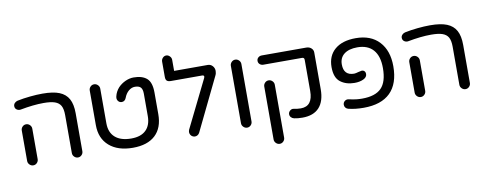

<svg xmlns="http://www.w3.org/2000/svg" viewBox="-72 -1081 4132 1632"><g transform="rotate(-10 1994.5 -264.5)"><path d="M476.6 -40V-368.2Q476.6 -420.9 460.9 -449.2Q445.3 -476.6 410.6 -488.8Q376 -501 313.5 -501Q225.6 -501 112.3 -479.5Q93.8 -476.6 78.6 -487.3Q63.5 -498 63.5 -517.6Q63.5 -532.2 73.7 -543.5Q84 -554.7 99.6 -558.6Q151.4 -569.3 210 -575.2Q268.6 -581.1 317.4 -581.1Q410.2 -581.1 462.9 -559.6Q516.6 -538.1 542 -491.7Q567.4 -445.3 567.4 -368.2V-40Q567.4 -21.5 554.2 -7.8Q541 5.9 522.5 5.9Q503.9 5.9 490.2 -7.8Q476.6 -21.5 476.6 -40ZM90.8 -40V-302.7Q90.8 -321.3 104 -335Q117.2 -348.6 135.7 -348.6Q154.3 -348.6 168 -335Q181.6 -321.3 181.6 -302.7V-40Q181.6 -21.5 168.5 -7.8Q155.3 5.9 136.7 5.9Q118.2 5.9 104.5 -7.8Q90.8 -21.5 90.8 -40Z M718.8 -238.3V-537.1Q718.8 -555.7 731.9 -569.3Q745.1 -583 763.7 -583Q782.2 -583 795.9 -569.3Q809.6 -555.7 809.6 -537.1V-238.3Q809.6 -159.2 857.9 -116.7Q906.2 -74.2 997.1 -74.2Q1080.1 -74.2 1123.5 -116.7Q1167 -159.2 1167 -238.3V-430.7Q1167 -468.8 1151.9 -485.4Q1136.7 -502 1101.6 -502Q1073.2 -502 1047.9 -481Q1022.5 -460 1007.8 -420.9Q1002.9 -408.2 993.2 -400.9Q983.4 -393.6 970.7 -393.6Q953.1 -393.6 941.9 -405.8Q930.7 -418 930.7 -435.5Q930.7 -439.5 931.6 -442.4L932.6 -449.2Q942.4 -490.2 970.7 -521.5Q998 -549.8 1033.7 -565.9Q1069.3 -582 1104.5 -582Q1178.7 -582 1218.3 -547.4Q1257.8 -512.7 1257.8 -424.8V-238.3Q1257.8 -120.1 1190.4 -57.1Q1123 5.9 997.1 5.9Q867.2 5.9 793 -59.1Q718.8 -124 718.8 -238.3Z M1488.3 -42Q1488.3 -50.8 1493.2 -63.5L1695.3 -473.6Q1698.2 -479.5 1698.2 -484.4Q1698.2 -497.1 1681.6 -497.1H1412.1Q1388.7 -497.1 1377.9 -506.8Q1367.2 -516.6 1367.2 -540V-671.9Q1367.2 -690.4 1379.9 -704.1Q1392.6 -717.8 1410.2 -717.8Q1426.8 -717.8 1440.4 -704.1Q1454.1 -690.4 1454.1 -671.9V-577.1H1744.1Q1768.6 -577.1 1785.2 -559.1Q1801.8 -541 1801.8 -515.6Q1801.8 -494.1 1792 -475.6L1572.3 -22.5Q1566.4 -10.7 1555.7 -3.9Q1544.9 2.9 1532.2 2.9Q1522.5 2.9 1512.7 -2Q1501 -7.8 1494.6 -19Q1488.3 -30.3 1488.3 -42Z M1936.5 -40V-535.2Q1936.5 -553.7 1949.7 -567.4Q1962.9 -581.1 1981.4 -581.1Q2000 -581.1 2013.7 -567.4Q2027.3 -553.7 2027.3 -535.2V-40Q2027.3 -21.5 2014.2 -7.8Q2001 5.9 1982.4 5.9Q1963.9 5.9 1950.2 -7.8Q1936.5 -21.5 1936.5 -40Z M2388.7 -2.9Q2372.1 -6.8 2362.3 -18.1Q2352.5 -29.3 2352.5 -43.9Q2352.5 -61.5 2367.2 -74.2Q2381.8 -86.9 2399.4 -83Q2431.6 -76.2 2460 -76.2Q2563.5 -76.2 2563.5 -208V-477.5Q2563.5 -497.1 2543.9 -497.1H2210Q2192.4 -497.1 2179.7 -508.3Q2167 -519.5 2167 -537.1Q2167 -554.7 2179.7 -565.9Q2192.4 -577.1 2210 -577.1H2594.7Q2620.1 -577.1 2637.2 -562Q2654.3 -546.9 2654.3 -524.4V-208Q2654.3 -103.5 2605 -49.8Q2555.7 3.9 2460 3.9Q2419.9 3.9 2388.7 -2.9ZM2185.5 143.6V-312.5Q2185.5 -331.1 2198.7 -344.7Q2211.9 -358.4 2230.5 -358.4Q2249 -358.4 2262.7 -344.7Q2276.4 -331.1 2276.4 -312.5V143.6Q2276.4 162.1 2263.2 175.8Q2250 189.5 2231.4 189.5Q2212.9 189.5 2199.2 175.8Q2185.5 162.1 2185.5 143.6Z M2856.4 -2.9Q2842.8 -5.9 2833.5 -16.6Q2824.2 -27.3 2824.2 -42Q2824.2 -61.5 2838.4 -73.2Q2852.5 -85 2871.1 -82Q2911.1 -73.2 2935.5 -70.3Q2960 -67.4 2987.3 -67.4Q3101.6 -67.4 3153.8 -120.6Q3206.1 -173.8 3206.1 -293Q3206.1 -396.5 3158.7 -450.2Q3111.3 -503.9 3021.5 -503.9Q2948.2 -503.9 2907.7 -472.2Q2867.2 -440.4 2867.2 -383.8Q2867.2 -288.1 2957 -288.1Q2969.7 -288.1 2996.1 -295.9Q3019.5 -301.8 3024.4 -301.8Q3039.1 -301.8 3047.9 -292.5Q3056.6 -283.2 3056.6 -268.6Q3056.6 -240.2 3024.4 -225.1Q2992.2 -210 2947.3 -210Q2875 -210 2826.2 -247.1Q2777.3 -284.2 2777.3 -376Q2777.3 -473.6 2841.8 -528.3Q2906.2 -583 3021.5 -583Q3151.4 -583 3223.6 -505.4Q3295.9 -427.7 3295.9 -293Q3295.9 -142.6 3217.8 -65.4Q3139.6 11.7 2987.3 11.7Q2914.1 11.7 2856.4 -2.9Z M3821.3 -40V-368.2Q3821.3 -420.9 3805.7 -449.2Q3790 -476.6 3755.4 -488.8Q3720.7 -501 3658.2 -501Q3570.3 -501 3457 -479.5Q3438.5 -476.6 3423.3 -487.3Q3408.2 -498 3408.2 -517.6Q3408.2 -532.2 3418.5 -543.5Q3428.7 -554.7 3444.3 -558.6Q3496.1 -569.3 3554.7 -575.2Q3613.3 -581.1 3662.1 -581.1Q3754.9 -581.1 3807.6 -559.6Q3861.3 -538.1 3886.7 -491.7Q3912.1 -445.3 3912.1 -368.2V-40Q3912.1 -21.5 3898.9 -7.8Q3885.7 5.9 3867.2 5.9Q3848.6 5.9 3835 -7.8Q3821.3 -21.5 3821.3 -40ZM3435.5 -40V-302.7Q3435.5 -321.3 3448.7 -335Q3461.9 -348.6 3480.5 -348.6Q3499 -348.6 3512.7 -335Q3526.4 -321.3 3526.4 -302.7V-40Q3526.4 -21.5 3513.2 -7.8Q3500 5.9 3481.4 5.9Q3462.9 5.9 3449.2 -7.8Q3435.5 -21.5 3435.5 -40Z"/></g></svg>

Font: jf-openhuninn-1.0
Style: Regular
Weight: 400
Designer: [Kosugi Maru]
      Designed by Motoya company      

      [Varela Round]
      Joe Prince(Latin component); Avraham Co
Foundry: justfont CO.,LTD.
Version: 1.0